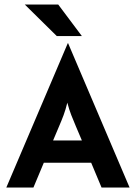

<svg xmlns="http://www.w3.org/2000/svg" viewBox="-20 -841 609 861"><path d="M8.3 0 284 -647.2H285.4L561.1 0H435.4L388.9 -111.1H176.4L129.9 0ZM218.1 -211.1H347.2L320.1 -275Q309 -300.7 299.7 -324.7Q290.3 -348.6 281.9 -380.6Q274.3 -349.3 265.3 -325Q256.2 -300.7 245.1 -275ZM234.7 -679.2 91 -820.8H241L347.2 -679.2Z"/></svg>

Font: Afacad Flux
Style: Regular
Weight: 400
Designer: Kristian Moeller
Foundry: Dicotype
Version: Version 1.100